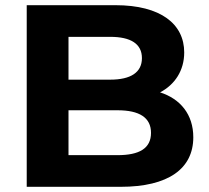

<svg xmlns="http://www.w3.org/2000/svg" viewBox="-20 -720 805 740"><path d="M597 -364C654 -394 690 -448 690 -518C690 -627 600 -700 425 -700H83V0H445C629 0 725 -70 725 -191C725 -279 675 -339 597 -364ZM405 -578C484 -578 527 -551 527 -496C527 -441 484 -413 405 -413H244V-578ZM433 -122H244V-295H433C517 -295 562 -267 562 -208C562 -148 517 -122 433 -122Z"/></svg>

Font: Montserrat Lite
Style: Bold
Weight: 700
Designer: Julieta Ulanovsky
Foundry: Julieta Ulanovsky
Version: Version 7.200;PS 007.200;hotconv 1.0.88;makeotf.lib2.5.64775